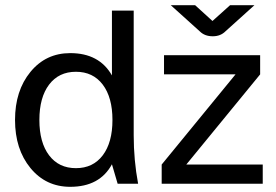

<svg xmlns="http://www.w3.org/2000/svg" viewBox="-20 -709 1064 741"><path d="M801 -569Q770 -569 751 -588L639 -689H733L800 -628L868 -689H962L850 -588Q831 -569 801 -569ZM604 0V-74L889 -422H613V-496H984V-422L699 -74H994V0ZM376.5 -382.5Q339 -432 273 -432Q207 -432 169.5 -382.5Q132 -333 132 -246Q132 -159 169.5 -109.5Q207 -60 273 -60Q339 -60 376.5 -109.5Q414 -159 414 -246Q414 -333 376.5 -382.5ZM412 -75Q365 12 251 12Q157 12 97.5 -60.5Q38 -133 38 -246Q38 -359 97.5 -431.5Q157 -504 251 -504Q363 -504 412 -418V-668H496V-187Q496 -91 513 0H434Z"/></svg>

Font: Atkinson Hyperlegible Pro
Style: Regular
Weight: 400
Designer: Elliott Scott, Megan Eiswerth, Linus Boman, Theodore Petrosky, Jacob Perez
Foundry: Braille Institute
Version: Version 1.5.1